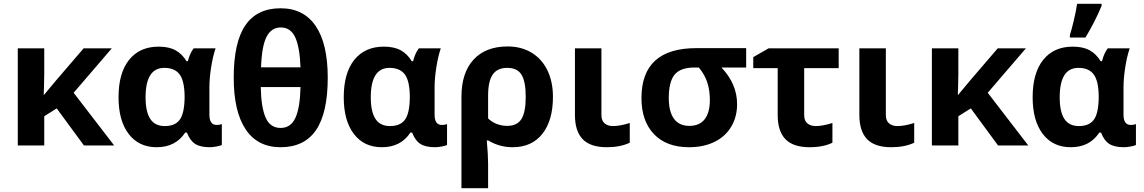

<svg xmlns="http://www.w3.org/2000/svg" viewBox="-20 -759 5969 1002"><path d="M210 -264.2 273.9 -340.8 416.5 -506.8H563.5L364.3 -274.9L575.7 0H418L275.9 -193.4L210.9 -152.3V0H72.8V-506.8H210.9V-374L209.5 -301.3L208 -264.2Z M839.8 -101.1Q893.1 -101.1 917.5 -133.5Q941.9 -166 943.4 -247.1V-252.4Q943.4 -334 918.2 -369.4Q893.1 -404.8 837.4 -404.8Q739.7 -404.8 739.7 -251Q739.7 -175.8 764.2 -138.4Q788.6 -101.1 839.8 -101.1ZM797.4 9.3Q704.6 9.3 651.6 -59.8Q598.6 -128.9 598.6 -251.5Q598.6 -377.9 653.8 -446.8Q709 -515.6 808.1 -515.6Q861.3 -515.6 896 -496.6Q930.7 -477.5 953.6 -439.5H960.4Q971.2 -481.9 990.7 -506.8H1105Q1090.3 -462.9 1081.5 -406Q1072.8 -349.1 1072.8 -302.2V-160.6Q1072.8 -106.9 1110.8 -106.9Q1125.5 -106.9 1137.7 -111.3V-2.9Q1130.4 2 1109.6 5.6Q1088.9 9.3 1075.7 9.3Q1024.9 9.3 998 -8.3Q971.2 -25.9 955.6 -66.9H946.3Q896.5 9.3 797.4 9.3Z M1690.4 -353.5Q1690.4 -169.9 1629.4 -80.3Q1568.4 9.3 1444.3 9.3Q1324.2 9.3 1262 -84Q1199.7 -177.2 1199.7 -353.5Q1199.7 -538.1 1260.5 -627Q1321.3 -715.8 1444.3 -715.8Q1564.5 -715.8 1627.4 -623.5Q1690.4 -531.2 1690.4 -353.5ZM1444.3 -91.3Q1497.6 -91.3 1521.7 -144Q1545.9 -196.8 1548.3 -304.7H1340.8Q1342.8 -198.2 1366.5 -144.8Q1390.1 -91.3 1444.3 -91.3ZM1445.3 -615.7Q1396.5 -615.7 1371.3 -567.4Q1346.2 -519 1342.3 -407.7H1548.3Q1544.4 -512.2 1520.8 -564Q1497.1 -615.7 1445.3 -615.7Z M2015.1 -101.1Q2068.4 -101.1 2092.8 -133.5Q2117.2 -166 2118.7 -247.1V-252.4Q2118.7 -334 2093.5 -369.4Q2068.4 -404.8 2012.7 -404.8Q1915 -404.8 1915 -251Q1915 -175.8 1939.5 -138.4Q1963.9 -101.1 2015.1 -101.1ZM1972.7 9.3Q1879.9 9.3 1826.9 -59.8Q1773.9 -128.9 1773.9 -251.5Q1773.9 -377.9 1829.1 -446.8Q1884.3 -515.6 1983.4 -515.6Q2036.6 -515.6 2071.3 -496.6Q2106 -477.5 2128.9 -439.5H2135.7Q2146.5 -481.9 2166 -506.8H2280.3Q2265.6 -462.9 2256.8 -406Q2248 -349.1 2248 -302.2V-160.6Q2248 -106.9 2286.1 -106.9Q2300.8 -106.9 2313 -111.3V-2.9Q2305.7 2 2284.9 5.6Q2264.2 9.3 2251 9.3Q2200.2 9.3 2173.3 -8.3Q2146.5 -25.9 2130.9 -66.9H2121.6Q2071.8 9.3 1972.7 9.3Z M2865.7 -253.4Q2865.7 -129.9 2810.3 -60.3Q2754.9 9.3 2655.8 9.3Q2585.9 9.3 2528.3 -25.9H2520.5Q2527.3 52.2 2527.3 95.7V223.1H2388.2V-254.4Q2388.2 -378.9 2451.2 -447.8Q2514.2 -516.6 2629.4 -516.6Q2699.7 -516.6 2753.4 -484.6Q2807.1 -452.6 2836.4 -392.8Q2865.7 -333 2865.7 -253.4ZM2627 -404.8Q2575.7 -404.8 2551.5 -370.1Q2527.3 -335.4 2527.3 -260.7V-141.1Q2546.9 -121.6 2573.2 -111.8Q2599.6 -102.1 2627 -102.1Q2678.7 -102.1 2701.2 -137.7Q2723.6 -173.3 2723.6 -253.4Q2723.6 -333.5 2701.7 -369.1Q2679.7 -404.8 2627 -404.8Z M3118.7 -506.8V-158.7Q3118.7 -129.4 3135.3 -115.2Q3151.9 -101.1 3178.7 -101.1Q3215.8 -101.1 3266.6 -117.2V-14.2Q3216.8 9.3 3147 9.3Q3061 9.3 3020.8 -32.7Q2980.5 -74.7 2980.5 -158.7V-506.8Z M3826.7 -215.3Q3826.7 -149.4 3796.1 -97.9Q3765.6 -46.4 3708.7 -18.6Q3651.9 9.3 3575.7 9.3Q3458 9.3 3392.8 -59.1Q3327.6 -127.4 3327.6 -247.1Q3327.6 -507.8 3613.8 -507.8H3874V-406.7H3745.1Q3826.7 -320.8 3826.7 -215.3ZM3470.2 -247.1Q3470.2 -176.3 3497.3 -139.2Q3524.4 -102.1 3577.6 -102.1Q3630.4 -102.1 3657.5 -136.7Q3684.6 -171.4 3684.6 -236.8Q3684.6 -287.1 3671.4 -328.1Q3658.2 -369.1 3627 -406.7H3604.5Q3531.2 -406.7 3500.7 -369.6Q3470.2 -332.5 3470.2 -247.1Z M4176.8 -403.3V-158.7Q4176.8 -129.4 4193.4 -115.2Q4210 -101.1 4237.3 -101.1Q4273.4 -101.1 4324.2 -117.2V-14.2Q4275.9 9.3 4205.6 9.3Q4119.1 9.3 4078.9 -32.7Q4038.6 -74.7 4038.6 -158.7V-403.3H3911.1V-460.9L3991.2 -506.8H4356.9V-403.3Z M4603 -506.8V-158.7Q4603 -129.4 4619.6 -115.2Q4636.2 -101.1 4663.1 -101.1Q4700.2 -101.1 4751 -117.2V-14.2Q4701.2 9.3 4631.3 9.3Q4545.4 9.3 4505.1 -32.7Q4464.8 -74.7 4464.8 -158.7V-506.8Z M4980.5 -264.2 5044.4 -340.8 5187 -506.8H5334L5134.8 -274.9L5346.2 0H5188.5L5046.4 -193.4L4981.4 -152.3V0H4843.3V-506.8H4981.4V-374L4980 -301.3L4978.5 -264.2Z M5610.4 -101.1Q5663.6 -101.1 5688 -133.5Q5712.4 -166 5713.9 -247.1V-252.4Q5713.9 -334 5688.7 -369.4Q5663.6 -404.8 5607.9 -404.8Q5510.3 -404.8 5510.3 -251Q5510.3 -175.8 5534.7 -138.4Q5559.1 -101.1 5610.4 -101.1ZM5567.9 9.3Q5475.1 9.3 5422.1 -59.8Q5369.1 -128.9 5369.1 -251.5Q5369.1 -377.9 5424.3 -446.8Q5479.5 -515.6 5578.6 -515.6Q5631.8 -515.6 5666.5 -496.6Q5701.2 -477.5 5724.1 -439.5H5731Q5741.7 -481.9 5761.2 -506.8H5875.5Q5860.8 -462.9 5852.1 -406Q5843.3 -349.1 5843.3 -302.2V-160.6Q5843.3 -106.9 5881.3 -106.9Q5896 -106.9 5908.2 -111.3V-2.9Q5900.9 2 5880.1 5.6Q5859.4 9.3 5846.2 9.3Q5795.4 9.3 5768.6 -8.3Q5741.7 -25.9 5726.1 -66.9H5716.8Q5667 9.3 5567.9 9.3ZM5563.5 -576.7Q5571.8 -601.1 5583.7 -651.1Q5595.7 -701.2 5601.1 -739.3H5729V-728.5Q5693.8 -644 5644.5 -563H5563.5Z"/></svg>

Font: Bpm'online Open Sans
Style: Bold
Weight: 700
Foundry: Ascender Corporation
Version: Version 1.10